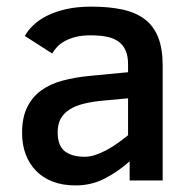

<svg xmlns="http://www.w3.org/2000/svg" viewBox="-20 -547 586 582"><path d="M373 0V-58.1Q336.9 -25.9 296.6 -5.4Q256.3 15.1 209 15.1Q169.9 15.1 139.6 3.4Q109.4 -8.3 88.9 -29.5Q68.4 -50.8 57.6 -79.8Q46.9 -108.9 46.9 -144Q46.9 -190.4 62.3 -221.7Q77.6 -252.9 104.7 -272.7Q131.8 -292.5 169.2 -302.5Q206.5 -312.5 251 -316.9L368.2 -328.1V-352.1Q368.2 -377.4 360.6 -394.3Q353 -411.1 338.6 -421.4Q324.2 -431.6 303 -435.8Q281.7 -439.9 254.9 -439.9Q229 -439.9 209.7 -435.1Q190.4 -430.2 176.3 -422.4Q162.1 -414.6 152.8 -404.5Q143.6 -394.5 138.2 -384.8L55.2 -438Q64.5 -454.6 80.8 -470.5Q97.2 -486.3 121.6 -498.8Q146 -511.2 179.4 -519Q212.9 -526.9 256.8 -526.9Q310.5 -526.9 351.1 -518.1Q391.6 -509.3 418.7 -488.8Q445.8 -468.3 459.5 -433.8Q473.1 -399.4 473.1 -348.1V0ZM368.2 -249 294.9 -242.2Q261.2 -239.3 235.1 -232.9Q209 -226.6 191.2 -215.3Q173.3 -204.1 164.1 -187.3Q154.8 -170.4 154.8 -146Q154.8 -105.5 176.3 -88.6Q197.8 -71.8 236.8 -71.8Q252 -71.8 268.3 -77.1Q284.7 -82.5 301.5 -91.3Q318.4 -100.1 335.2 -112.1Q352.1 -124 368.2 -137.2Z"/></svg>

Font: Lorenzo Sans Medium
Style: Regular
Weight: 500
Foundry: Intel Corporation
Version: Version 1.00; ttfautohint (v1.5)